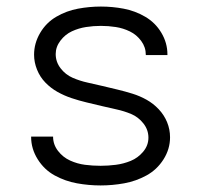

<svg xmlns="http://www.w3.org/2000/svg" viewBox="-20 -558 616 586"><path d="M287 8Q323 8 359 1.5Q395 -5 427 -22.5Q459 -40 479 -71.5Q499 -103 499 -139Q499 -163 490 -185Q481 -207 464.5 -224.5Q448 -242 427.5 -253.5Q407 -265 384.5 -272Q362 -279 339 -284.5Q316 -290 293 -295.5Q270 -301 247 -306Q224 -311 202 -320.5Q180 -330 165 -349.5Q150 -369 150 -393Q150 -415 164.5 -434Q179 -453 199.5 -462.5Q220 -472 242.5 -475.5Q265 -479 288 -479Q311 -479 333.5 -475.5Q356 -472 376.5 -462Q397 -452 411 -433Q425 -414 425 -391V-390H491V-392Q491 -427 472.5 -458Q454 -489 423 -507Q392 -525 357.5 -531.5Q323 -538 288 -538Q253 -538 218 -531.5Q183 -525 152 -507Q121 -489 102.5 -457.5Q84 -426 84 -391Q84 -368 93 -345.5Q102 -323 118.5 -306Q135 -289 155.5 -277.5Q176 -266 198.5 -258.5Q221 -251 244 -245.5Q267 -240 290 -234.5Q313 -229 336 -224Q359 -219 380.5 -210Q402 -201 417.5 -181.5Q433 -162 433 -138Q433 -114 417 -95Q401 -76 379 -67Q357 -58 333.5 -55Q310 -52 287 -52Q263 -52 239.5 -55Q216 -58 194 -68Q172 -78 157 -97.5Q142 -117 142 -141H75V-140Q75 -104 95 -72Q115 -40 147 -22.5Q179 -5 215 1.5Q251 8 287 8Z"/></svg>

Font: Iosevka Sparkle Light
Style: Regular
Weight: 300
Designer: Belleve Invis
Foundry: Belleve Invis
Version: Version 4.5.0; ttfautohint (v1.8.3)